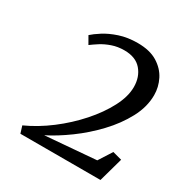

<svg xmlns="http://www.w3.org/2000/svg" viewBox="-122 -1004 649 679"><g transform="rotate(30 203.0 -665.0)"><path d="M51 -422.5 42 -451.5Q93 -474.5 141.8 -511.5Q190.5 -548.5 229.8 -592.8Q269 -637 292.5 -682Q316 -727 316 -766Q316 -807 292.5 -834.5Q269 -862 222.5 -862Q195.5 -862 172.5 -854Q149.5 -846 132 -834.8Q114.5 -823.5 102.5 -814.5L85 -845Q97.5 -856.5 120.5 -871.2Q143.5 -886 176.5 -897Q209.5 -908 250.5 -908Q300 -908 331.2 -888.8Q362.5 -869.5 377.5 -839.8Q392.5 -810 392.5 -777Q392.5 -729 367 -681.2Q341.5 -633.5 301.2 -591Q261 -548.5 214.8 -514.8Q168.5 -481 126.5 -460L333.5 -477L368 -531L405.5 -521L378 -422.5Z"/></g></svg>

Font: Merriweather 20pt Light
Style: Italic
Weight: 300
Italic angle: -7.8°
Version: Version 2.101